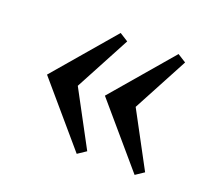

<svg xmlns="http://www.w3.org/2000/svg" viewBox="-81 -611 689 624"><g transform="rotate(20 263.5 -299.0)"><path d="M59.6 -298.8 238.3 -507.8 267.6 -489.3 166 -298.8 267.6 -109.4 238.3 -89.8ZM259.8 -298.8 438.5 -507.8 467.8 -489.3 366.2 -298.8 467.8 -109.4 438.5 -89.8Z"/></g></svg>

Font: TriodPostnaja
Style: Medium
Weight: 500
Version: 20110805